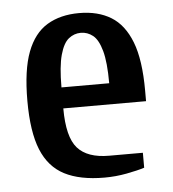

<svg xmlns="http://www.w3.org/2000/svg" viewBox="-43 -550 540 601"><g transform="rotate(-5 226.5 -250.0)"><path d="M262 10Q185 10 136.5 -15Q88 -40 65 -96.5Q42 -153 42 -250Q42 -347 63.5 -403.5Q85 -460 126.5 -485Q168 -510 227 -510Q286 -510 327 -485Q368 -460 390 -403.5Q412 -347 412 -250V-217H152Q152 -127 183 -92Q214 -57 282 -57H388V-10Q366 -3 331.5 3.5Q297 10 262 10ZM152 -283H302Q302 -349 292 -385Q282 -421 265 -434.5Q248 -448 227 -448Q206 -448 189 -434.5Q172 -421 162 -385Q152 -349 152 -283Z"/></g></svg>

Font: Cuprum SemiBold
Style: Regular
Weight: 600
Designer: Jovanny Lemonad
Foundry: Jovanny Lemonad
Version: Version 3.000